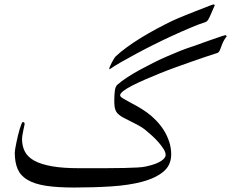

<svg xmlns="http://www.w3.org/2000/svg" viewBox="-20 -756 1039 863"><path d="M999 -592.8Q988.8 -580.1 983.2 -567.9Q977.5 -555.7 974.1 -545.4Q970.7 -535.2 966.8 -527.6Q962.9 -520 956.1 -517.6Q936 -511.2 906.7 -501.5Q877.4 -491.7 842.8 -479.5Q808.1 -467.3 770.8 -453.9Q733.4 -440.4 697.8 -426Q662.1 -411.6 629.9 -397.5Q597.7 -383.3 573 -370.6Q548.3 -357.9 534.2 -346.9Q520 -335.9 520 -327.6Q520 -321.8 530.8 -314.9Q541.5 -308.1 558.6 -299.1Q575.7 -290 597.2 -278.1Q618.7 -266.1 641.1 -250Q662.6 -234.4 682.1 -214.1Q701.7 -193.8 716.6 -170.2Q731.4 -146.5 740.5 -118.9Q749.5 -91.3 749.5 -62Q749.5 -13.7 714.4 15.6Q679.2 44.9 619.4 60.8Q559.6 76.7 480.5 81.8Q401.4 86.9 314 86.9Q236.8 86.9 185.5 78.9Q134.3 70.8 103.3 52.2Q72.3 33.7 59.3 3.7Q46.4 -26.4 46.4 -70.3Q46.4 -74.7 48.3 -86.9Q50.3 -99.1 53.5 -114.3Q56.6 -129.4 60.5 -146Q64.5 -162.6 68.6 -176.3Q72.8 -189.9 76.4 -198.7Q80.1 -207.5 83 -207.5Q86.4 -207.5 88.6 -204.8Q90.8 -202.1 90.8 -199.2Q90.8 -196.8 88.9 -189Q86.9 -181.2 85 -171.1Q83 -161.1 81.1 -150.1Q79.1 -139.2 79.1 -130.9Q79.1 -99.1 91.8 -74.7Q104.5 -50.3 134 -33.9Q163.6 -17.6 212.6 -8.8Q261.7 0 334 0H454.1Q504.9 0 540.3 -1Q575.7 -2 598.4 -3.2Q621.1 -4.4 636.2 -7.8Q661.1 -13.2 678 -19.5Q694.8 -25.9 705.1 -33Q715.3 -40 720 -46.9Q724.6 -53.7 724.6 -59.1Q724.6 -71.3 714.6 -87.2Q704.6 -103 690.4 -118.9Q676.3 -134.8 660.2 -148.9Q644 -163.1 632.3 -172.9Q618.7 -183.6 601.6 -192.9Q584.5 -202.1 568.1 -210.2Q551.8 -218.3 537.6 -225.6Q523.4 -232.9 516.1 -239.3Q503.4 -249 498.5 -262.5Q493.7 -275.9 493.7 -302.2Q493.7 -331.1 496.3 -349.1Q499 -367.2 506.8 -374.5Q524.9 -390.6 550.5 -407.5Q576.2 -424.3 606 -440.7Q635.7 -457 667.5 -472.9Q699.2 -488.8 730 -502.2Q760.7 -515.6 787.6 -526.4Q814.5 -537.1 835.4 -543.9Q843.8 -546.4 858.2 -551.5Q872.6 -556.6 889.6 -563Q906.7 -569.3 924.6 -575.4Q942.4 -581.5 957.3 -586.7Q972.2 -591.8 981.9 -595Q991.7 -598.1 993.7 -598.1Q995.6 -598.1 996.3 -596.4Q997.1 -594.7 999 -592.8ZM944.8 -730.5Q944.8 -730 940.4 -721.2Q936 -712.4 926.8 -689.9Q921.4 -677.2 915.8 -667.7Q910.2 -658.2 900.9 -655.8Q874.5 -647.5 837.4 -631.8Q800.3 -616.2 758.1 -596.9Q715.8 -577.6 672.9 -556.2Q629.9 -534.7 591.3 -513.9Q552.7 -493.2 522.2 -475.6Q491.7 -458 476.1 -446.8Q474.1 -444.8 472.2 -444.8Q470.7 -444.8 471.2 -446.8Q471.2 -450.2 474.6 -458.3Q478 -466.3 482.9 -475.6Q487.8 -484.9 492.7 -492.7Q497.6 -500.5 501 -503.4Q520.5 -522 550.3 -543.7Q580.1 -565.4 614.7 -586.7Q649.4 -607.9 685.5 -627.2Q721.7 -646.5 753.9 -662.1Q761.7 -666 778.1 -672.9Q794.4 -679.7 814.5 -688Q834.5 -696.3 856.2 -704.6Q877.9 -712.9 896 -720Q914.1 -727.1 925.8 -731.7Q937.5 -736.3 939.5 -736.3Q944.8 -736.3 944.8 -730.5Z"/></svg>

Font: Accordance
Style: Regular
Weight: 400
Version: Version 1.1 (build May 11, 2018) Miklal Software Solutions, 